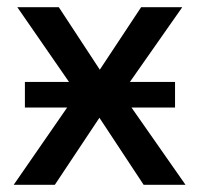

<svg xmlns="http://www.w3.org/2000/svg" viewBox="-20 -512 552 532"><path d="M18 0 211 -279 212 -226 28 -492H143L267 -303H246L371 -492H485L300 -228L301 -276L494 0H378L246 -200H265L132 0ZM49 -214V-285H465V-214Z"/></svg>

Font: Nunito Sans 10pt SemiCondensed SemiBold
Style: Regular
Weight: 600
Width: 4
Designer: Vernon Adams
Foundry: Vernon Adams
Version: Version 3.101;gftools[0.9.27]